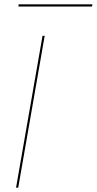

<svg xmlns="http://www.w3.org/2000/svg" viewBox="-20 -865 446 885"><path d="M176 -700 54 0H64L186 -700ZM65 -835H404L406 -845H66Z"/></svg>

Font: Jost* 200 Hairline Italic
Style: Italic
Weight: 100
Italic angle: -10°
Version: Version 3.200; ttfautohint (v0.97) -l 8 -r 50 -G 200 -x 14 -